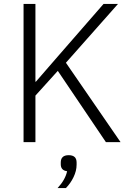

<svg xmlns="http://www.w3.org/2000/svg" viewBox="-20 -718 650 970"><path d="M367 103V114Q367 145 351.5 177Q336 209 313 232H271Q310 190 319 147Q287 143 287 112V103Q287 66 327 66Q367 66 367 103ZM515 0 272 -360 159 -235V0H99V-698H159V-305H161L273 -434L503 -698H576L313 -401L589 0Z"/></svg>

Font: IBM Plex Sans Light
Style: Regular
Weight: 300
Designer: Mike Abbink, Paul van der Laan, Pieter van Rosmalen
Foundry: Bold Monday
Version: Version 3.0